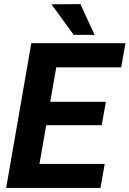

<svg xmlns="http://www.w3.org/2000/svg" viewBox="-20 -923 636 943"><path d="M375 -902.8 232.9 -901.9 341.8 -752 444.8 -751.5ZM500 -422.9H226.6L256.3 -592.3H575.2L596.2 -710.9H133.8L10.3 0H473.6L494.1 -117.7H173.8L207 -308.1H479.5Z"/></svg>

Font: Roboto
Style: Bold Italic
Weight: 700
Italic angle: -12°
Designer: Google
Version: Version 2.137; 2017